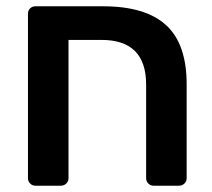

<svg xmlns="http://www.w3.org/2000/svg" viewBox="-20 -591 676 611"><path d="M69 -24V-547Q69 -558 76 -564.5Q83 -571 93 -571H308Q443 -571 508.5 -511Q574 -451 574 -323V-24Q574 -14 567 -7Q560 0 549 0H469Q459 0 452 -7Q445 -14 445 -24V-322Q445 -464 303 -464H198V-24Q198 -14 191 -7Q184 0 173 0H93Q83 0 76 -7Q69 -14 69 -24Z"/></svg>

Font: Hezaedrus Medium
Style: Regular
Weight: 500
Designer: Hubert & Fischer
Foundry: Hubert & Fischer
Version: Version 1.10;September 3, 2019;FontCreator 11.5.0.2425 64-bi